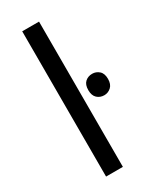

<svg xmlns="http://www.w3.org/2000/svg" viewBox="-196 -815 707 870"><g transform="rotate(-30 157.0 -380.0)"><path d="M173 0H85V-760H173ZM263 -435Q283 -435 298.5 -421.5Q314 -408 314 -379Q314 -351 298.5 -337Q283 -323 263 -323Q241 -323 226 -337Q211 -351 211 -379Q211 -408 226 -421.5Q241 -435 263 -435Z"/></g></svg>

Font: Noto IKEA Simplified Chinese
Style: Regular
Weight: 400
Designer: Monotype Design Team
Foundry: Monotype Imaging Inc.
Version: Version 1.100